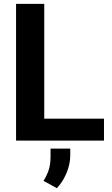

<svg xmlns="http://www.w3.org/2000/svg" viewBox="-20 -731 581 998"><path d="M520.5 -114.3V0H63.5V-710.9H210V-114.3ZM345.2 41.5V76.7Q345.2 122.6 325.2 169.7Q305.2 216.8 275.4 247.1L206.1 209Q223.1 182.6 232.9 153.6Q242.7 124.5 242.7 83.5V41.5Z"/></svg>

Font: Vazirmatn RD UI
Style: Bold
Weight: 700
Designer: Saber Rastikerdar
Foundry: Saber Rastikerdar
Version: Version 33.003